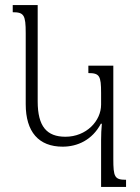

<svg xmlns="http://www.w3.org/2000/svg" viewBox="-20 -734 550 754"><path d="M377 0H475V-28C430 -28 425 -39 425 -110V-476H327V-447C371 -447 377 -436 377 -369V-323C377 -259 319 -197 237 -197C164 -197 128 -237 128 -336V-714H30V-686C74 -686 81 -675 81 -604V-325C81 -216 132 -158 226 -158C284 -158 342 -184 376 -248H380C378 -227 377 -206 377 -185Z"/></svg>

Font: Noto Serif Armenian ExtraCondensed Light
Style: Regular
Weight: 300
Width: 2
Designer: Monotype Design Team
Foundry: Monotype Imaging Inc.
Version: Version 2.008